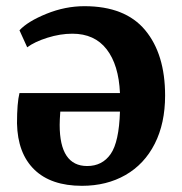

<svg xmlns="http://www.w3.org/2000/svg" viewBox="-20 -587 590 621"><path d="M514 -278Q514 -188 480.5 -122Q447 -56 386 -21Q325 14 245 14Q145 14 91 -38.5Q37 -91 35 -188Q35 -254 43 -286H368Q364 -377 325 -427.5Q286 -478 214 -478Q175 -478 133.5 -465Q92 -452 68 -434L43 -489Q70 -518 130.5 -542.5Q191 -567 253 -567Q385 -567 449.5 -489.5Q514 -412 514 -278ZM175 -226Q173 -198 173 -183Q173 -50 262 -50Q311 -50 338 -89Q365 -128 368 -226Z"/></svg>

Font: Koeln Type Serif
Style: Bold
Weight: 700
Designer: Eben Sorkin
Foundry: Eben Sorkin
Version: Version 2.002